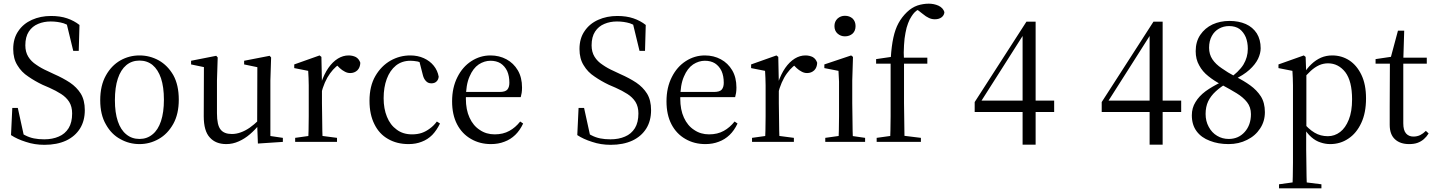

<svg xmlns="http://www.w3.org/2000/svg" viewBox="-20 -773 7812 1046"><path d="M222 16Q290 16 340 -7Q389 -30 416 -73Q442 -115 442 -173Q442 -227 420 -263Q398 -298 361 -323Q323 -348 275 -369L239 -386Q205 -401 178 -420Q150 -438 134 -464Q118 -490 118 -526Q118 -572 137 -601Q156 -630 188 -643Q219 -656 256 -656Q294 -656 327 -646Q360 -635 395 -600L392 -633L340 -657L379 -496H409L413 -637Q384 -660 346 -673Q308 -686 258 -686Q201 -686 154 -665Q107 -644 80 -604Q52 -564 52 -506Q52 -453 75 -417Q97 -380 134 -356Q170 -331 212 -311L249 -295Q285 -279 313 -261Q341 -243 357 -218Q373 -192 373 -155Q373 -106 354 -75Q334 -43 300 -29Q266 -14 221 -14Q189 -14 165 -19Q140 -24 117 -36Q93 -48 63 -66V-41L114 -16L77 -185H47L40 -37Q73 -15 121 0Q168 16 222 16Z M740 12Q796 12 845 -16Q893 -43 924 -98Q954 -152 954 -230Q954 -310 924 -364Q893 -417 845 -444Q796 -471 740 -471Q684 -471 636 -444Q587 -416 557 -362Q526 -307 526 -227Q526 -148 557 -95Q587 -41 636 -15Q684 12 740 12ZM740 -16Q698 -16 668 -41Q638 -65 622 -112Q606 -159 606 -227Q606 -297 622 -345Q638 -393 668 -418Q698 -443 740 -443Q781 -443 811 -419Q841 -394 857 -347Q873 -299 873 -230Q873 -161 857 -113Q841 -65 811 -41Q781 -16 740 -16Z M1213 12Q1248 12 1281 -3Q1313 -17 1342 -42Q1370 -66 1392 -94H1399L1389 -118Q1364 -94 1340 -77Q1315 -60 1292 -52Q1268 -43 1243 -43Q1201 -43 1182 -67Q1162 -91 1162 -156V-334L1166 -460L1158 -469L1021 -442V-422L1112 -403L1091 -430L1090 -140Q1090 -59 1123 -24Q1155 12 1213 12ZM1385 9 1521 0V-22L1453 -32V-334L1457 -460L1449 -469L1310 -442V-422L1382 -407L1381 -98V-96Z M1588 0H1816V-22L1709 -36H1688L1588 -22ZM1658 0H1738Q1737 -23 1736 -61Q1735 -99 1735 -140Q1734 -180 1734 -211V-316V-319L1731 -463L1721 -471L1583 -422V-402L1659 -387Q1660 -367 1661 -348Q1661 -329 1662 -308Q1662 -286 1662 -258V-211Q1662 -180 1662 -140Q1661 -99 1661 -61Q1660 -23 1658 0ZM1729 -260Q1746 -329 1778 -373Q1810 -417 1848 -434L1806 -427L1831 -402Q1844 -390 1858 -383Q1872 -375 1888 -375Q1911 -375 1927 -390Q1942 -405 1943 -431Q1936 -452 1919 -462Q1901 -471 1879 -471Q1849 -471 1821 -454Q1792 -436 1769 -403Q1746 -370 1729 -320H1716Z M2206 12Q2246 12 2278 -1Q2310 -13 2335 -38Q2359 -63 2377 -100L2360 -111Q2343 -88 2322 -73Q2301 -57 2278 -49Q2254 -41 2225 -41Q2175 -41 2141 -67Q2106 -92 2088 -137Q2070 -181 2070 -238Q2070 -297 2087 -343Q2104 -389 2137 -416Q2170 -442 2216 -442Q2233 -442 2255 -438Q2276 -433 2294 -416L2263 -445L2284 -363Q2289 -343 2301 -331Q2312 -319 2330 -319Q2348 -319 2358 -329Q2368 -338 2370 -355Q2364 -389 2343 -415Q2322 -441 2289 -456Q2256 -471 2215 -471Q2158 -471 2108 -443Q2057 -414 2025 -359Q1993 -304 1993 -224Q1993 -149 2020 -96Q2046 -43 2094 -16Q2142 12 2206 12Z M2655 12Q2695 12 2728 -1Q2761 -13 2787 -38Q2812 -62 2830 -100L2814 -111Q2788 -78 2755 -60Q2721 -41 2675 -41Q2629 -41 2594 -65Q2558 -88 2538 -132Q2518 -175 2518 -236Q2518 -311 2538 -356Q2557 -401 2588 -422Q2619 -442 2652 -442Q2684 -442 2707 -428Q2730 -413 2743 -386Q2755 -359 2755 -322Q2755 -298 2744 -285Q2733 -272 2701 -272H2472V-244H2817Q2820 -254 2822 -267Q2824 -280 2824 -296Q2824 -351 2801 -390Q2778 -429 2739 -450Q2700 -471 2652 -471Q2596 -471 2548 -440Q2500 -409 2472 -353Q2443 -296 2443 -221Q2443 -148 2470 -96Q2497 -44 2546 -16Q2594 12 2655 12Z M3307 16Q3375 16 3425 -7Q3474 -30 3501 -73Q3527 -115 3527 -173Q3527 -227 3505 -263Q3483 -298 3446 -323Q3408 -348 3360 -369L3324 -386Q3290 -401 3263 -420Q3235 -438 3219 -464Q3203 -490 3203 -526Q3203 -572 3222 -601Q3241 -630 3273 -643Q3304 -656 3341 -656Q3379 -656 3412 -646Q3445 -635 3480 -600L3477 -633L3425 -657L3464 -496H3494L3498 -637Q3469 -660 3431 -673Q3393 -686 3343 -686Q3286 -686 3239 -665Q3192 -644 3165 -604Q3137 -564 3137 -506Q3137 -453 3160 -417Q3182 -380 3219 -356Q3255 -331 3297 -311L3334 -295Q3370 -279 3398 -261Q3426 -243 3442 -218Q3458 -192 3458 -155Q3458 -106 3439 -75Q3419 -43 3385 -29Q3351 -14 3306 -14Q3274 -14 3250 -19Q3225 -24 3202 -36Q3178 -48 3148 -66V-41L3199 -16L3162 -185H3132L3125 -37Q3158 -15 3206 0Q3253 16 3307 16Z M3823 12Q3863 12 3896 -1Q3929 -13 3955 -38Q3980 -62 3998 -100L3982 -111Q3956 -78 3923 -60Q3889 -41 3843 -41Q3797 -41 3762 -65Q3726 -88 3706 -132Q3686 -175 3686 -236Q3686 -311 3706 -356Q3725 -401 3756 -422Q3787 -442 3820 -442Q3852 -442 3875 -428Q3898 -413 3911 -386Q3923 -359 3923 -322Q3923 -298 3912 -285Q3901 -272 3869 -272H3640V-244H3985Q3988 -254 3990 -267Q3992 -280 3992 -296Q3992 -351 3969 -390Q3946 -429 3907 -450Q3868 -471 3820 -471Q3764 -471 3716 -440Q3668 -409 3640 -353Q3611 -296 3611 -221Q3611 -148 3638 -96Q3665 -44 3714 -16Q3762 12 3823 12Z M4077 0H4305V-22L4198 -36H4177L4077 -22ZM4147 0H4227Q4226 -23 4225 -61Q4224 -99 4224 -140Q4223 -180 4223 -211V-316V-319L4220 -463L4210 -471L4072 -422V-402L4148 -387Q4149 -367 4150 -348Q4150 -329 4151 -308Q4151 -286 4151 -258V-211Q4151 -180 4151 -140Q4150 -99 4150 -61Q4149 -23 4147 0ZM4218 -260Q4235 -329 4267 -373Q4299 -417 4337 -434L4295 -427L4320 -402Q4333 -390 4347 -383Q4361 -375 4377 -375Q4400 -375 4416 -390Q4431 -405 4432 -431Q4425 -452 4408 -462Q4390 -471 4368 -471Q4338 -471 4310 -454Q4281 -436 4258 -403Q4235 -370 4218 -320H4205Z M4476 0H4693V-22L4596 -36H4576L4476 -22ZM4547 0H4627Q4626 -23 4625 -61Q4624 -99 4624 -140Q4623 -180 4623 -211V-334L4627 -463L4617 -471L4471 -422V-402L4548 -387Q4550 -357 4551 -328Q4551 -299 4551 -258V-211Q4551 -180 4551 -140Q4550 -99 4550 -61Q4549 -23 4547 0ZM4583 -575Q4608 -575 4625 -590Q4641 -605 4641 -631Q4641 -656 4625 -672Q4608 -687 4583 -687Q4560 -687 4543 -672Q4526 -656 4526 -631Q4526 -605 4543 -590Q4560 -575 4583 -575Z M4756 0H4997V-22L4883 -36H4857L4756 -22ZM4829 0H4908Q4907 -27 4907 -64Q4906 -101 4906 -140Q4905 -179 4905 -211V-441Q4902 -489 4905 -527Q4907 -565 4913 -594Q4918 -623 4927 -646Q4935 -668 4946 -684Q4963 -711 4982 -720Q5001 -728 5021 -730V-735H4966V-729L5006 -698Q5025 -682 5041 -675Q5056 -668 5073 -668Q5096 -668 5110 -679Q5124 -690 5125 -707Q5118 -730 5093 -742Q5068 -753 5040 -753Q5009 -753 4978 -743Q4947 -732 4921 -707Q4893 -680 4875 -647Q4857 -614 4847 -568Q4837 -522 4833 -459L4832 -440L4856 -466L4753 -451V-426H4832V-211Q4832 -179 4832 -140Q4831 -101 4831 -64Q4830 -27 4829 0ZM4866 -426H5032V-459H4866Z M5551 15H5622V-655H5572L5290 -217V-163H5723V-225H5323V-238L5314 -204L5440 -402L5565 -599L5538 -588H5551V-202V-183Z M6243 15H6314V-655H6264L5982 -217V-163H6415V-225H6015V-238L6006 -204L6132 -402L6257 -599L6230 -588H6243V-202V-183Z M6673 12Q6729 12 6774 -11Q6819 -33 6845 -73Q6871 -112 6871 -162Q6871 -213 6849 -248Q6827 -282 6791 -308Q6755 -334 6710 -356Q6668 -378 6636 -401Q6603 -423 6585 -450Q6567 -477 6567 -513Q6567 -550 6582 -577Q6596 -603 6621 -617Q6646 -631 6676 -631Q6710 -631 6733 -615Q6755 -598 6767 -570Q6778 -542 6778 -507Q6778 -461 6754 -421Q6729 -381 6670 -340L6700 -328V-338Q6754 -363 6787 -393Q6819 -422 6834 -453Q6848 -483 6848 -510Q6848 -557 6827 -591Q6805 -625 6767 -642Q6728 -659 6678 -659Q6628 -659 6586 -640Q6544 -620 6519 -583Q6494 -546 6494 -494Q6494 -450 6513 -417Q6531 -383 6563 -358Q6595 -332 6636 -311Q6681 -287 6717 -265Q6753 -243 6774 -216Q6795 -189 6795 -151Q6795 -92 6761 -54Q6727 -16 6674 -16Q6639 -16 6611 -33Q6582 -50 6565 -82Q6548 -113 6548 -152Q6548 -191 6562 -221Q6576 -250 6603 -275Q6630 -300 6668 -322L6634 -333V-326Q6584 -302 6548 -276Q6512 -249 6493 -217Q6473 -185 6473 -145Q6473 -93 6499 -58Q6525 -23 6571 -6Q6616 12 6673 12Z M6948 253H7179V231L7068 217H7049L6948 231ZM7021 253H7100Q7099 226 7098 189Q7097 153 7097 113Q7096 74 7096 41V-72L7097 -77V-375L7096 -378L7093 -463L7083 -471L6945 -422V-402L7021 -387Q7022 -367 7023 -348Q7023 -329 7024 -308Q7024 -286 7024 -258V41Q7024 74 7024 113Q7023 153 7023 189Q7022 226 7021 253ZM7227 12Q7282 12 7326 -18Q7370 -47 7396 -103Q7422 -158 7422 -237Q7422 -313 7397 -365Q7372 -417 7331 -444Q7289 -471 7238 -471Q7205 -471 7177 -459Q7148 -446 7125 -424Q7101 -402 7083 -371H7067L7074 -336Q7098 -366 7121 -387Q7143 -407 7167 -418Q7190 -428 7215 -428Q7271 -428 7309 -380Q7346 -331 7346 -232Q7346 -165 7328 -121Q7310 -76 7281 -54Q7251 -31 7214 -31Q7174 -31 7142 -50Q7109 -69 7072 -114L7064 -81H7080Q7100 -47 7124 -26Q7148 -5 7174 3Q7200 12 7227 12Z M7591 -426H7753V-459H7591ZM7657 12Q7684 12 7703 5Q7722 -2 7737 -15Q7752 -28 7763 -46L7748 -60Q7733 -45 7717 -37Q7700 -29 7680 -29Q7655 -29 7640 -46Q7625 -63 7625 -101V-436V-444L7630 -606H7596L7552 -442L7589 -468L7474 -451V-426H7552L7551 -194V-140V-93Q7551 -40 7580 -14Q7608 12 7657 12Z"/></svg>

Font: Source Serif 4 48pt
Style: Regular
Weight: 400
Designer: Frank Grie√ühammer
Foundry: Adobe Systems Incorporated
Version: Version 4.004;hotconv 1.0.116;makeotfexe 2.5.65601